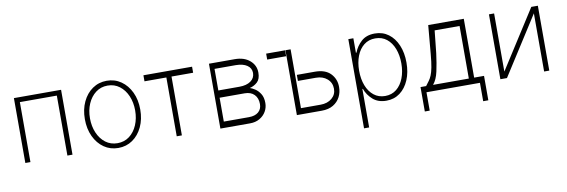

<svg xmlns="http://www.w3.org/2000/svg" viewBox="-54 -970 4696 1590"><g transform="rotate(-10 2294.0 -175.0)"><path d="M92 0V-545.5H488.6V0H445.7V-504.3H134.9V0Z M873.2 11.4Q805.8 11.4 753.2 -25Q700.6 -61.4 670.5 -125.4Q640.3 -189.3 640.3 -271Q640.3 -353 670.5 -416.9Q700.6 -480.8 753.2 -517.2Q805.8 -553.6 873.2 -553.6Q940.7 -553.6 993.3 -517Q1045.8 -480.5 1076 -416.7Q1106.2 -353 1106.2 -271Q1106.2 -189.3 1076 -125.4Q1045.8 -61.4 993.3 -25Q940.7 11.4 873.2 11.4ZM873.2 -28.8Q930.8 -28.8 973.4 -61.1Q1016 -93.4 1039.6 -148.4Q1063.2 -203.5 1063.2 -271Q1063.2 -338.4 1039.6 -393.3Q1016 -448.2 973.2 -480.6Q930.4 -513.1 873.2 -513.1Q816.4 -513.1 773.6 -480.6Q730.8 -448.2 707 -393.3Q683.2 -338.4 683.2 -271Q683.2 -203.5 706.9 -148.4Q730.5 -93.4 773.3 -61.1Q816.1 -28.8 873.2 -28.8Z M1181.1 -494.7V-545.5H1590.2V-494.7H1408.4V0H1365.1V-494.7Z M1732.2 0V-545.5H1948.5Q2027.7 -545.5 2075.1 -504.6Q2122.5 -463.8 2122.5 -402.3Q2122.5 -348.7 2095.5 -323.3Q2068.5 -297.9 2030.5 -288.7Q2047.9 -283.7 2072.8 -267.8Q2097.7 -251.8 2116.7 -221.9Q2135.7 -192.1 2135.7 -144.5Q2135.7 -105.8 2116.7 -73Q2097.7 -40.1 2063 -20.1Q2028.4 0 1981.9 0ZM1770.2 -52.2H1981.9Q2032.7 -52.2 2061.4 -76.5Q2090.2 -100.9 2090.2 -143.1Q2090.2 -193.9 2061.4 -223.2Q2032.7 -252.5 1981.9 -252.8H1770.2ZM1770.2 -313.9H1946.7Q2007.8 -313.9 2043 -339Q2078.1 -364 2078.5 -407.3Q2078.1 -448.2 2043.5 -471.6Q2008.9 -495 1948.5 -495.4H1770.2Z M2432.9 -328.1H2584.2Q2671.9 -328.1 2716.1 -281.8Q2760.3 -235.4 2759.9 -168.7Q2760.3 -124.3 2740.6 -85.8Q2720.9 -47.2 2681.8 -23.6Q2642.8 0 2584.2 0H2375.4V-545.5H2418.7V-50.8H2584.2Q2642 -50.8 2679 -81.9Q2715.9 -112.9 2715.9 -161.6Q2715.9 -212.7 2679 -245Q2642 -277.3 2584.2 -277.3H2432.9ZM2372.5 -545.5V-495.7H2213.1V-545.5Z M2904.1 204.5V-545.5H2946.4V-423.7H2951.3Q2970.9 -476.2 3013.7 -514.9Q3056.5 -553.6 3127.1 -553.6Q3193.2 -553.6 3242 -517.4Q3290.8 -481.2 3317.8 -417.4Q3344.8 -353.7 3344.8 -271.3Q3344.8 -188.9 3317.6 -125.2Q3290.5 -61.4 3241.7 -25Q3192.8 11.4 3127.5 11.4Q3057.9 11.4 3014 -27.3Q2970.2 -66.1 2951.3 -119H2947.1V204.5ZM2946.7 -271.7Q2946.7 -202.1 2968 -147Q2989.3 -92 3029.1 -60.4Q3068.9 -28.8 3123.9 -28.8Q3179.7 -28.8 3219.5 -60.9Q3259.2 -93 3280.5 -148.1Q3301.8 -203.1 3301.8 -271.7Q3301.8 -340.2 3280.9 -394.9Q3259.9 -449.6 3220.2 -481.4Q3180.4 -513.1 3123.9 -513.1Q3068.2 -513.1 3028.6 -481.7Q2989 -450.3 2967.9 -395.8Q2946.7 -341.3 2946.7 -271.7Z M3424 154.5V-50.8H3471.2Q3486.9 -71.7 3499.6 -88.8Q3512.4 -105.8 3522.5 -130Q3532.7 -154.1 3540.7 -195.1Q3548.7 -236.2 3554.7 -305L3576 -545.5H3875V-50.8H3958.1V154.5H3914.8V0H3465.2V154.5ZM3529.5 -50.8H3830.3V-492.9H3620.7L3600.9 -305Q3590.2 -220.5 3575.6 -154.3Q3561.1 -88.1 3529.5 -50.8Z M4130 -56.5 4442.8 -545.5H4497.9V0H4454.5V-489L4142 0H4086.6V-545.5H4130Z"/></g></svg>

Font: Inter Extra Light BETA
Style: Regular
Weight: 200
Designer: Rasmus Andersson
Foundry: rsms
Version: Version 3.011;git-f93a4a705